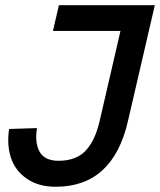

<svg xmlns="http://www.w3.org/2000/svg" viewBox="-20 -710 617 740"><path d="M194.8 9.8Q127.9 9.8 83 -21.5Q38.1 -52.7 22 -102.5Q5.9 -152.3 15.1 -212.9L122.6 -216.3Q113.3 -159.7 132.8 -125Q152.3 -90.3 206.1 -90.3Q242.2 -90.3 269.5 -101.6Q296.9 -112.8 315.2 -135Q333.5 -157.2 345 -184.1Q356.4 -210.9 365.2 -248.5L444.3 -590.8H184.1L207 -689.9H576.7L473.1 -243.2Q415 9.8 194.8 9.8Z"/></svg>

Font: HK Grotesk SemiBold Italic
Style: Regular
Weight: 600
Italic angle: -13°
Designer: Alfredo Marco Pradil and Stefan Peev
Foundry: Hanken Design Co.
Version: Version 1.000;PS 001.000;hotconv 1.0.88;makeotf.lib2.5.64775